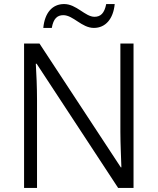

<svg xmlns="http://www.w3.org/2000/svg" viewBox="-20 -929 779 949"><path d="M194 -791H236C244 -837 263 -854 293 -854C342 -854 384 -791 444 -791C502 -791 540 -836 547 -909H505C496 -863 477 -846 447 -846C401 -846 358 -909 297 -909C238 -909 201 -865 194 -791ZM640 0V-714H575V-278C575 -219 579 -140 580 -102H577L175 -714H99V0H163V-433C163 -500 160 -563 157 -614H161L564 0Z"/></svg>

Font: Noto Sans Thaana Light
Style: Regular
Weight: 300
Designer: David Williams
Foundry: Google Inc.
Version: Version 3.001